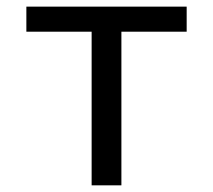

<svg xmlns="http://www.w3.org/2000/svg" viewBox="-20 -556 640 576"><path d="M540 -460.9H344.2V0H254.9V-460.9H59.1V-536.1H540Z"/></svg>

Font: WenQuanYi Micro Hei Mono
Style: Regular
Weight: 400
Foundry: Ascender Corporation
Version: Version 0.2.0-beta